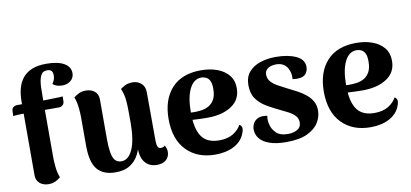

<svg xmlns="http://www.w3.org/2000/svg" viewBox="-70 -976 2619 1223"><g transform="rotate(-10 1239.5 -364.0)"><path d="M158 15Q124 15 101.5 -4Q79 -23 79 -56V-532Q79 -577 88.5 -615Q98 -653 120.5 -682Q143 -711 181 -727Q219 -743 275 -743Q349 -743 389.5 -720Q430 -697 430 -655Q430 -626 408 -607.5Q386 -589 354 -589Q334 -589 317.5 -594.5Q301 -600 292 -610Q302 -624 306 -636Q310 -648 310 -661Q310 -682 301.5 -691.5Q293 -701 273 -701Q243 -701 231 -674Q219 -647 217.5 -603Q216 -559 216 -507V-146Q216 -124 219.5 -86.5Q223 -49 236 -16Q223 -4 203.5 5.5Q184 15 158 15ZM11 -451 12 -484Q13 -501 23.5 -508.5Q34 -516 48 -516H228Q232 -516 248.5 -516.5Q265 -517 285.5 -517.5Q306 -518 322.5 -518.5Q339 -519 343 -520L342 -488Q341 -472 331 -463.5Q321 -455 307 -455H71Q61 -455 41 -454Q21 -453 11 -451Z M796 -531Q829 -531 852 -510.5Q875 -490 875 -453L876 -140Q876 -112 882.5 -100Q889 -88 902 -88Q907 -88 915 -90Q923 -92 928 -99Q941 -79 941 -57Q941 -26 920 -6Q899 14 859 14Q812 14 784 -18Q756 -50 756 -115V-146L773 -176Q765 -116 743.5 -73.5Q722 -31 685 -8Q648 15 593 15Q513 15 474 -31Q435 -77 435 -186V-370Q435 -393 431.5 -430Q428 -467 415 -501Q429 -512 448 -521.5Q467 -531 494 -531Q528 -531 550.5 -512.5Q573 -494 573 -460V-208Q573 -156 578.5 -120Q584 -84 598.5 -66Q613 -48 640 -48Q663 -48 681 -62.5Q699 -77 712.5 -106.5Q726 -136 733 -180Q740 -224 740 -282Q740 -330 739.5 -363Q739 -396 737 -419.5Q735 -443 730.5 -462Q726 -481 717 -502Q726 -510 746.5 -520.5Q767 -531 796 -531Z M1237 14Q1121 14 1051.5 -57.5Q982 -129 982 -260Q982 -386 1048 -458.5Q1114 -531 1238 -531Q1296 -531 1342.5 -514Q1389 -497 1416.5 -463.5Q1444 -430 1444 -379Q1444 -305 1384 -265.5Q1324 -226 1229 -226Q1189 -226 1143.5 -228.5Q1098 -231 1045 -244L1049 -285Q1070 -283 1092.5 -280Q1115 -277 1148 -276Q1170 -276 1195.5 -279Q1221 -282 1244 -294.5Q1267 -307 1281.5 -332.5Q1296 -358 1296 -402Q1296 -436 1287 -453.5Q1278 -471 1263.5 -478Q1249 -485 1233 -485Q1184 -485 1156.5 -430Q1129 -375 1129 -278Q1129 -201 1146 -155.5Q1163 -110 1196 -90.5Q1229 -71 1276 -71Q1332 -71 1367.5 -93Q1403 -115 1419 -146Q1430 -142 1434.5 -129Q1439 -116 1428 -88Q1409 -39 1358.5 -12.5Q1308 14 1237 14Z M1696 14Q1631 14 1588.5 -1Q1546 -16 1525 -42Q1504 -68 1504 -102Q1504 -120 1513 -138.5Q1522 -157 1544 -168Q1566 -179 1605 -172Q1602 -158 1602.5 -145Q1603 -132 1607 -118Q1612 -88 1637.5 -61.5Q1663 -35 1715 -35Q1751 -35 1776 -49.5Q1801 -64 1801 -95Q1801 -121 1784.5 -138.5Q1768 -156 1741.5 -170Q1715 -184 1685 -198Q1647 -216 1608.5 -238.5Q1570 -261 1545 -295.5Q1520 -330 1520 -384Q1520 -437 1548 -469.5Q1576 -502 1622 -517Q1668 -532 1721 -532Q1801 -532 1853 -508Q1905 -484 1905 -435Q1905 -412 1890.5 -392.5Q1876 -373 1839 -372Q1829 -371 1820.5 -372Q1812 -373 1804 -374Q1805 -388 1803.5 -404.5Q1802 -421 1795 -434Q1787 -457 1767 -471Q1747 -485 1716 -485Q1697 -485 1680.5 -479.5Q1664 -474 1653.5 -462Q1643 -450 1643 -431Q1643 -405 1660 -385.5Q1677 -366 1705 -351Q1733 -336 1764 -320Q1793 -306 1822 -290.5Q1851 -275 1875.5 -255Q1900 -235 1914.5 -209.5Q1929 -184 1929 -149Q1929 -109 1906 -71.5Q1883 -34 1832 -10Q1781 14 1696 14Z M2241 14Q2125 14 2055.5 -57.5Q1986 -129 1986 -260Q1986 -386 2052 -458.5Q2118 -531 2242 -531Q2300 -531 2346.5 -514Q2393 -497 2420.5 -463.5Q2448 -430 2448 -379Q2448 -305 2388 -265.5Q2328 -226 2233 -226Q2193 -226 2147.5 -228.5Q2102 -231 2049 -244L2053 -285Q2074 -283 2096.5 -280Q2119 -277 2152 -276Q2174 -276 2199.5 -279Q2225 -282 2248 -294.5Q2271 -307 2285.5 -332.5Q2300 -358 2300 -402Q2300 -436 2291 -453.5Q2282 -471 2267.5 -478Q2253 -485 2237 -485Q2188 -485 2160.5 -430Q2133 -375 2133 -278Q2133 -201 2150 -155.5Q2167 -110 2200 -90.5Q2233 -71 2280 -71Q2336 -71 2371.5 -93Q2407 -115 2423 -146Q2434 -142 2438.5 -129Q2443 -116 2432 -88Q2413 -39 2362.5 -12.5Q2312 14 2241 14Z"/></g></svg>

Font: Arima Thin
Style: Bold
Weight: 700
Version: Version 1.100